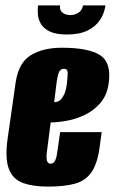

<svg xmlns="http://www.w3.org/2000/svg" viewBox="-20 -679 425 712"><path d="M157 13Q104 13 66.5 0Q29 -13 13.5 -51Q-2 -89 8 -163L38 -373Q49 -447 94.5 -474.5Q140 -502 210 -502Q308 -502 351 -474.5Q394 -447 383 -370Q377 -326 352.5 -297.5Q328 -269 294.5 -253Q261 -237 227 -231Q193 -225 168 -225L154 -117Q151 -92 154.5 -82Q158 -72 168 -72Q176 -72 182 -79.5Q188 -87 192 -112L203 -189H357L350 -137Q342 -74 320 -41.5Q298 -9 258.5 2Q219 13 157 13ZM181 -300Q185 -300 191.5 -301.5Q198 -303 205 -309.5Q212 -316 218.5 -330Q225 -344 228 -369Q230 -386 231 -405Q232 -424 217 -424Q206 -424 199.5 -413Q193 -402 188 -358ZM228 -551Q188 -551 165 -562Q142 -573 132 -590Q122 -607 120.5 -625.5Q119 -644 121 -659H203Q200 -641 212 -632Q224 -623 240 -623Q257 -623 270.5 -631.5Q284 -640 288 -659H371Q367 -629 350.5 -604.5Q334 -580 304 -565.5Q274 -551 228 -551Z"/></svg>

Font: Alumni Sans Black
Style: Italic
Weight: 900
Italic angle: -8°
Version: Version 1.016